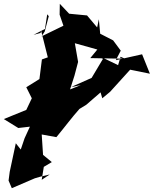

<svg xmlns="http://www.w3.org/2000/svg" viewBox="-41 -900 807 1008"><path d="M325 -425 350 -503 369 -575 352 -673 470 -640 433 -595 540 -593 615 -592 592 -602 579 -558 490 -601 499 -590 440 -491 332 -443 383 -453 268 -407 206 -376 238 -367 343 -386ZM207 -825 195 -748 135 -717 172 -727 175 -738 210 -599 179 -588 166 -485 97 -442 126 -384 97 -323 -21 -275 55 -228 116 -235 88 -174 68 -115 42 -148 10 2 4 48 21 88 142 36 173 27 220 16 178 44 189 -24 231 -49 185 -87 178 -194 255 -180C296 -229 334 -281 376 -328L412 -350L487 -415L496 -384L537 -418L643 -535L633 -536L746 -513L705 -615L567 -584L593 -634L553 -688L485 -723L478 -799L469 -756L416 -819L322 -828L273 -880L272 -823L292 -765L177 -709L194 -735L215 -815Z"/></svg>

Font: Hussar Lance
Style: ExBdObl
Weight: 700
Foundry: Cannot Into Space Fonts, PlusOne Fonts
Version: Version 2.270